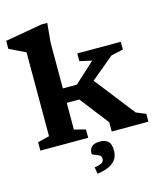

<svg xmlns="http://www.w3.org/2000/svg" viewBox="-138 -845 999 1175"><g transform="rotate(-15 361.5 -258.0)"><path d="M262.5 -71.5 334 -53V0H31V-53L105 -71.5V-603Q95 -608 63.5 -623Q32 -638 3 -652.5V-703L236 -744H274L262.5 -621V-332H351L480 -450L403 -467V-516H679V-467L602.5 -450L456.5 -329L655 -74.5L715.5 -49.5V0H483V-49.5V-58.5L342 -240.5H262.5ZM325.5 185Q362.5 179 374.2 170.5Q386 162 386 145Q386 129.5 371.5 121.8Q357 114 342.8 109.5Q328.5 105 328.5 99.5Q328.5 71 344.5 55.8Q360.5 40.5 398 40.5Q430 40.5 448.2 57.2Q466.5 74 466.5 116Q466.5 140 456 162.5Q445.5 185 416.8 202Q388 219 332.5 227.5Z"/></g></svg>

Font: Newsreader Caption SemiBold
Style: Regular
Weight: 600
Designer: Hugues Gentile
Foundry: Production Type
Version: Version 1.001